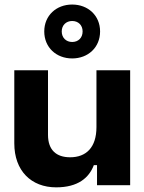

<svg xmlns="http://www.w3.org/2000/svg" viewBox="-20 -816 636 846"><path d="M553.5 -506.5H405V-256C405 -166 359.5 -123 289 -123C228 -123 191.5 -155 191.5 -222V-506.5H43V-184.5C43 -63.5 117.5 9.5 227.5 9.5C323.5 9.5 372.5 -32.5 393.5 -88.5H407.5V0H553.5ZM298 -558.5C368 -558.5 421 -607 421 -677.5C421 -747.5 368 -796 298 -796C228 -796 175 -747.5 175 -677.5C175 -607 228 -558.5 298 -558.5ZM298 -631C271.5 -631 252 -649.5 252 -677.5C252 -705 271.5 -723.5 298 -723.5C325 -723.5 344 -705 344 -677.5C344 -649.5 325 -631 298 -631Z"/></svg>

Font: MCL Standard Bold
Style: Regular
Weight: 700
Designer: Květoslav Bartoš
Foundry: Florian Karsten
Version: Version 1.001;Glyphs 3.2.3 (3260)